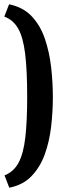

<svg xmlns="http://www.w3.org/2000/svg" viewBox="-31 -719 309 890"><path d="M11 -699Q76 -686 116 -643.5Q156 -601 177 -539.5Q198 -478 206 -407.5Q214 -337 214 -269Q214 -201 206 -132Q198 -63 176.5 -3.5Q155 56 115 97.5Q75 139 12 151L-10 94Q33 77 55.5 34.5Q78 -8 86.5 -83Q95 -158 95 -269Q95 -394 85.5 -470.5Q76 -547 53 -587Q30 -627 -11 -642Z"/></svg>

Font: Faustina Light
Style: Bold
Weight: 700
Version: Version 1.200